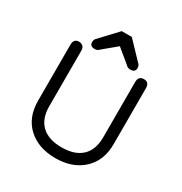

<svg xmlns="http://www.w3.org/2000/svg" viewBox="-185 -938 1029 1084"><g transform="rotate(30 329.0 -395.5)"><path d="M504.9 -588.9Q504.9 -627.9 541 -627.9Q575.2 -627.9 575.2 -587.9V-224.6Q575.2 -116.2 507.3 -53.7Q439.5 8.8 329.1 8.8Q217.8 8.8 150.4 -53.2Q83 -115.2 83 -224.6V-587.9Q83 -627.9 118.2 -627.9Q131.8 -627.9 142.6 -618.7Q153.3 -609.4 153.3 -588.9V-227.5Q153.3 -147.5 198.2 -104.5Q243.2 -61.5 329.1 -61.5Q415 -61.5 460 -104.5Q504.9 -147.5 504.9 -227.5ZM189.5 -686.5 295.9 -799.8H361.3L469.7 -686.5Q477.5 -676.8 477.5 -663.1Q477.5 -635.7 445.3 -635.7Q438.5 -635.7 432.6 -637.7Q426.8 -639.6 424.3 -641.6Q421.9 -643.6 417 -648.4L411.1 -653.3L329.1 -720.7L248 -653.3Q246.1 -652.3 242.2 -648.4Q238.3 -644.5 235.4 -642.1Q232.4 -639.6 226.6 -637.7Q220.7 -635.7 213.9 -635.7Q181.6 -635.7 181.6 -663.1Q181.6 -676.8 189.5 -686.5Z"/></g></svg>

Font: Jura
Style: DemiBold
Weight: 600
Version: Version 2.4